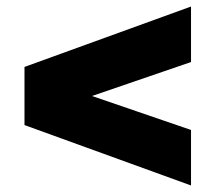

<svg xmlns="http://www.w3.org/2000/svg" viewBox="-20 -644 660 588"><path d="M565 -76 55 -261V-439L565 -624V-454L119 -301V-399L565 -246Z"/></svg>

Font: MOST Montserrat Black
Style: Regular
Weight: 900
Designer: Julieta Ulanovsky
Foundry: Julieta Ulanovsky
Version: Version 8.000;March 11, 2024;FontCreator 15.0.0.2926 64-bit